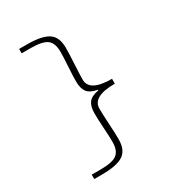

<svg xmlns="http://www.w3.org/2000/svg" viewBox="-202 -828 1004 1099"><g transform="rotate(-30 300.0 -278.0)"><path d="M95 152V123H153Q234 123 263 99.5Q292 76 292 20Q292 -12 288 -73.5Q284 -135 284 -172Q284 -218 302 -242.5Q320 -267 369 -276V-280Q320 -289 302 -313.5Q284 -338 284 -384Q284 -416 288 -481Q292 -546 292 -576Q292 -632 263 -655.5Q234 -679 153 -679H95V-708H147Q244 -708 287 -680Q330 -652 330 -580Q330 -546 326 -476Q322 -406 322 -374Q322 -294 470 -294V-262Q322 -262 322 -182Q322 -148 326 -81Q330 -14 330 24Q330 96 287 124Q244 152 147 152Z"/></g></svg>

Font: TypoPRO Source Code Pro
Style: Regular
Weight: 300
Monospace: yes
Designer: Paul D. Hunt, Teo Tuominen
Foundry: Adobe Systems Incorporated
Version: Version 2.010;PS 1.0;hotconv 1.0.84;makeotf.lib2.5.63406